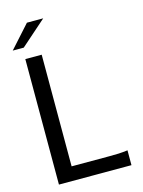

<svg xmlns="http://www.w3.org/2000/svg" viewBox="-141 -1057 847 1138"><g transform="rotate(-15 282.5 -488.0)"><path d="M75 0V-770H175.5V-85H410Q441.5 -85 464.5 -86Q487.5 -87 520 -91V0ZM16 -838 140 -976H240L83.5 -838Z"/></g></svg>

Font: Junction Medium
Style: Regular
Weight: 500
Designer: Caroline Hadilaksono
Foundry: Caroline Hadilaksono, Tyler Finck, The League of Moveable Type
Version: Version 2.000; ttfautohint (v1.8.3)